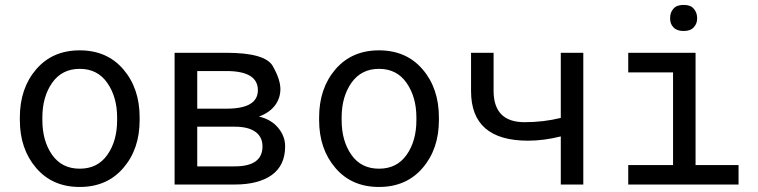

<svg xmlns="http://www.w3.org/2000/svg" viewBox="-20 -740 3040 770"><path d="M149.9 -258.3Q149.9 -174.8 189 -119.1Q228 -63.5 299.8 -63.5Q371.6 -63.5 410.6 -119.1Q449.7 -174.8 449.7 -258.3V-269Q449.7 -351.1 410.2 -407.7Q371.1 -463.9 299.8 -463.9Q228.5 -463.9 189 -407.7Q149.9 -351.6 149.9 -269ZM59.6 -269Q59.6 -385.7 125 -461.9Q190.4 -538.1 299.8 -538.1Q409.2 -538.1 474.6 -461.9Q540 -385.7 540 -269V-258.3Q540 -142.1 474.6 -66.4Q409.2 9.8 299.8 9.8Q189.9 9.8 125 -66.4Q59.6 -142.6 59.6 -258.3Z M1014.2 -378.4Q1014.2 -455.1 887.7 -455.1H771V-304.2H888.7Q1014.2 -304.2 1014.2 -378.4ZM921.4 -72.8Q1032.7 -72.8 1032.7 -152.8Q1032.7 -190.9 1004.2 -211.4Q975.6 -231.9 921.4 -231.9H771V-72.8ZM680.2 0V-528.3H887.7Q1043.9 -528.3 1074.2 -474.6Q1104.5 -420.9 1104.5 -383.3Q1104.5 -345.7 1082.5 -316.9Q1060.5 -288.1 1018.6 -272.5Q1067.4 -261.2 1095.5 -227.5Q1123.5 -193.8 1123.5 -153.3Q1123.5 -76.7 1070.1 -38.3Q1016.6 0 921.4 0Z M1350.1 -258.3Q1350.1 -174.8 1389.2 -119.1Q1428.2 -63.5 1500 -63.5Q1571.8 -63.5 1610.8 -119.1Q1649.9 -174.8 1649.9 -258.3V-269Q1649.9 -351.1 1610.4 -407.7Q1571.3 -463.9 1500 -463.9Q1428.7 -463.9 1389.2 -407.7Q1350.1 -351.6 1350.1 -269ZM1259.8 -269Q1259.8 -385.7 1325.2 -461.9Q1390.6 -538.1 1500 -538.1Q1609.4 -538.1 1674.8 -461.9Q1740.2 -385.7 1740.2 -269V-258.3Q1740.2 -142.1 1674.8 -66.4Q1609.4 9.8 1500 9.8Q1390.1 9.8 1325.2 -66.4Q1259.8 -142.6 1259.8 -258.3Z M2229 -528.3H2319.3V0H2229V-192.9Q2160.6 -175.8 2097.7 -175.8Q1869.1 -175.8 1869.1 -374.5V-528.3H1959.5V-374.5Q1960.4 -250 2083.5 -250Q2159.7 -250 2229 -267.1Z M2667.5 -667Q2667 -689.5 2680.7 -705.1Q2694.3 -720.7 2721.7 -720.2Q2749 -720.7 2762.2 -705.1Q2775.9 -689.5 2775.9 -667Q2775.9 -644.5 2762.2 -630.4Q2749 -615.7 2721.7 -615.7Q2694.3 -615.7 2680.7 -630.4Q2667 -644.5 2667.5 -667ZM2499.5 -528.3H2769.5V-78.1H2941.9V0H2499.5V-78.1H2679.2V-449.7H2499.5Z"/></svg>

Font: RobotoMono-Regular
Style: Regular
Weight: 400
Designer: Google
Version: Version 2.000985; 2015; ttfautohint (v1.3)